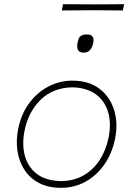

<svg xmlns="http://www.w3.org/2000/svg" viewBox="-20 -890 637 919"><path d="M272 9Q210.5 9 166.5 -14.2Q122.5 -37.5 96.8 -77.5Q71 -117.5 63.5 -168Q56 -218.5 67 -273Q82 -346.5 121.2 -398.2Q160.5 -450 214 -477Q267.5 -504 326 -504Q406 -504 457 -464.5Q508 -425 527 -360.8Q546 -296.5 530 -222Q515.5 -154 479 -102Q442.5 -50 389.5 -20.5Q336.5 9 272 9ZM274 -23Q336.5 -24.5 382.5 -52Q428.5 -79.5 457.8 -125.2Q487 -171 499 -228Q513.5 -296 498.2 -350.8Q483 -405.5 439.5 -438Q396 -470.5 326 -472Q233 -470 174.5 -412.5Q116 -355 98 -267Q84.5 -202.5 98.2 -147.5Q112 -92.5 155.2 -58.5Q198.5 -24.5 274 -23ZM380 -638Q339 -638 353 -694Q357.5 -713 368.2 -719Q379 -725 397 -725Q435 -725 426 -683Q416 -638 380 -638ZM276 -840 282 -870Q314.5 -869.5 351.5 -869.5Q388.5 -869.5 428 -869Q468 -869.5 504.2 -869.5Q540.5 -869.5 574 -870L568 -840Q535 -840.5 498.5 -840.5Q462 -840.5 422 -841Q382.5 -840.5 345.8 -840.5Q309 -840.5 276 -840Z"/></svg>

Font: Commissioner Loud Thin
Style: Italic
Weight: 100
Italic angle: -12°
Designer: Kostas Bartsokas
Foundry: Kostas Bartsokas
Version: Version 1.000; ttfautohint (v1.8.3)